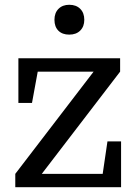

<svg xmlns="http://www.w3.org/2000/svg" viewBox="-20 -784 578 804"><path d="M410 -56 430 -192H487V0H44V-56L372 -484H138L114 -353H57V-540H483V-484L155 -56ZM208 -701Q208 -730 225 -747Q242 -764 270 -764Q299 -764 316 -747Q333 -730 333 -701Q333 -673 316 -656Q299 -639 270 -639Q241 -639 224.5 -655.5Q208 -672 208 -701Z"/></svg>

Font: Domine
Style: Regular
Weight: 400
Designer: Pablo Impallari, Rodrigo Fuenzalida, Brenda Gallo
Foundry: Pablo Impallari, Rodrigo Fuenzalida, Brenda Gallo
Version: Version 2.000